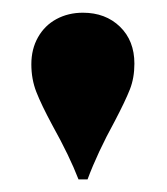

<svg xmlns="http://www.w3.org/2000/svg" viewBox="-20 -750 262 302"><path d="M191.4 -649.9Q191.4 -627.4 184.3 -609.4Q177.2 -591.3 160.6 -559.6Q133.3 -509.8 117.7 -467.8H103.5Q89.4 -504.4 62.5 -552.7Q44.9 -585.4 37.1 -605.5Q29.3 -625.5 29.3 -648.9Q29.3 -672.9 39.8 -691.4Q50.3 -710 68.8 -720Q87.4 -730 110.4 -730Q146 -730 168.7 -708Q191.4 -686 191.4 -649.9Z"/></svg>

Font: TypoPRO Playfair Display
Style: Regular
Weight: 900
Designer: Claus Eggers Sørensen
Foundry: Claus Eggers Sørensen
Version: Version 1.004;PS 001.004;hotconv 1.0.70;makeotf.lib2.5.58329